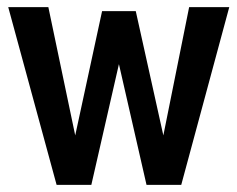

<svg xmlns="http://www.w3.org/2000/svg" viewBox="-20 -516 663 536"><path d="M3 -496H115L190 -138L265 -485H359L436 -138L508 -496H620L486 0H389L312 -337L235 0H138Z"/></svg>

Font: Cabin Condensed SemiBold
Style: Regular
Weight: 600
Width: 3
Designer: Pablo Impallari
Foundry: Pablo Impallari. http://www.impallari.com Igino Marini. http://www.ikern.com
Version: Version 2.200